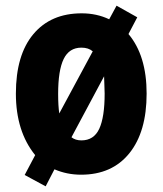

<svg xmlns="http://www.w3.org/2000/svg" viewBox="-20 -606 574 677"><path d="M497 -276Q497 -141 436 -65.5Q375 10 266 10Q216 10 172 -9L141 51L67 11L104 -59Q36 -143 36 -276Q36 -412 97.5 -485.5Q159 -559 268 -559Q321 -559 365 -538L391 -586L464 -545L433 -486Q497 -410 497 -276ZM185 -275Q185 -233 189 -206L307 -425Q292 -438 267 -438Q224 -438 204.5 -398Q185 -358 185 -275ZM349 -276Q349 -293 348 -308Q347 -323 347 -337L232 -122Q246 -111 267 -111Q311 -111 330 -152Q349 -193 349 -276Z"/></svg>

Font: Noto Sans Gujarati UI Condensed ExtraBold
Style: Regular
Weight: 800
Width: 3
Designer: Jelle Bosma - Monotype Design Team, Universal Thirst
Foundry: Monotype Imaging Inc.
Version: Version 2.106; ttfautohint (v1.8.4.7-5d5b)